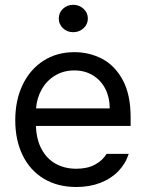

<svg xmlns="http://www.w3.org/2000/svg" viewBox="-20 -749 593 780"><path d="M42 -260.7Q42 -341.8 72 -404.5Q102.1 -467.3 156.5 -502.2Q210.9 -537.1 282.2 -537.1Q342.3 -537.1 394 -510.5Q445.8 -483.9 478.3 -424.6Q510.7 -365.2 510.7 -272.5V-237.3H126Q127.9 -182.1 148.9 -143.1Q169.9 -104 206.3 -83.7Q242.7 -63.5 290 -63.5Q335 -63.5 366 -80.3Q397 -97.2 413.1 -124H502.9Q490.2 -84 460.7 -53.5Q431.2 -22.9 387.5 -6.1Q343.8 10.7 290 10.7Q214.4 10.7 158.2 -22.9Q102.1 -56.6 72 -118.2Q42 -179.7 42 -260.7ZM425.8 -308.6Q425.8 -353 408 -387.9Q390.1 -422.9 357.4 -442.9Q324.7 -462.9 282.2 -462.9Q237.8 -462.9 203.4 -441.9Q168.9 -420.9 149.2 -385.5Q129.4 -350.1 126.5 -308.6ZM218.8 -673.8Q218.8 -697.3 235.8 -713.4Q252.9 -729.5 277.3 -729.5Q301.8 -729.5 319.3 -713.4Q336.9 -697.3 336.9 -673.8Q336.9 -650.4 319.3 -634.3Q301.8 -618.2 277.3 -618.2Q252.9 -618.2 235.8 -634.3Q218.8 -650.4 218.8 -673.8Z"/></svg>

Font: Pretendard
Style: Regular
Weight: 400
Designer: Base glyphs from Inter by Rasmus Andersson; Hangeul glyphs from Noto Sans CJK(Source Han Sans) by Jang Soo-young and Kan
Foundry: Kil Hyung-jin
Version: Version 1.309